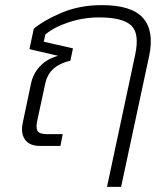

<svg xmlns="http://www.w3.org/2000/svg" viewBox="-20 -570 643 750"><path d="M398 160 508 -356Q526 -440 492 -471Q458 -502 367 -502Q306 -502 248.5 -483Q191 -464 157 -435L151 -407L265 -381L255 -333Q215 -324 189.5 -302Q164 -280 156 -240L126 -101Q119 -70 127 -58Q135 -46 164 -46H225L216 0H136Q95 0 77.5 -25Q60 -50 69 -91L101 -243Q109 -282 136 -311Q163 -340 207 -352L95 -378L112 -458Q155 -493 224 -521.5Q293 -550 378 -550Q494 -550 538.5 -500Q583 -450 563 -353L453 160Z"/></svg>

Font: Kanit ExtraLight
Style: Italic
Weight: 275
Italic angle: -12°
Designer: Katatrad Team
Foundry: CadsonDemak
Version: Version 2.000; ttfautohint (v1.8.3)